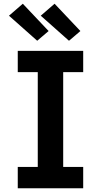

<svg xmlns="http://www.w3.org/2000/svg" viewBox="-20 -1007 540 1027"><path d="M75 0V-114H182V-621H75V-735H425V-621H318V-114H425V0ZM349 -789 198 -923 272 -987 410 -841 375 -811ZM179 -789 28 -923 102 -987 240 -841Z"/></svg>

Font: Iosevka SS04 Heavy
Style: Regular
Weight: 900
Monospace: yes
Designer: Belleve Invis
Foundry: Belleve Invis
Version: Version 19.0.0; ttfautohint (v1.8.4)